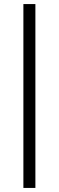

<svg xmlns="http://www.w3.org/2000/svg" viewBox="-20 -763 288 944"><path d="M95 161V-743H154V161Z"/></svg>

Font: Saira Semi Condensed Light
Style: Regular
Weight: 300
Width: 4
Designer: Hector Gatti with collaboration of the Omnibus-Type team
Foundry: Omnibus-Type
Version: Version 1.001; ttfautohint (v1.8)